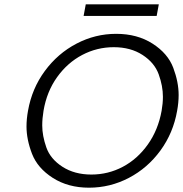

<svg xmlns="http://www.w3.org/2000/svg" viewBox="-20 -864 849 891"><path d="M717 -844 707 -790H368L378 -844ZM393 7Q296 7 225 -38.5Q154 -84 128.5 -150.5Q103 -217 103 -277Q103 -312 110 -350Q128 -453 188 -534.5Q248 -616 335 -661.5Q422 -707 519 -707Q617 -707 688 -661.5Q759 -616 784 -549.5Q809 -483 809 -423Q809 -388 802 -350Q784 -247 724.5 -165.5Q665 -84 578 -38.5Q491 7 393 7ZM404 -54Q482 -54 550 -90Q618 -126 666 -193.5Q714 -261 730 -350Q736 -384 736 -415Q736 -465 716.5 -519Q697 -573 641.5 -609Q586 -645 508 -645Q430 -645 361.5 -609Q293 -573 245 -506Q197 -439 182 -350Q176 -314 176 -282Q176 -234 195 -180Q214 -126 270 -90Q326 -54 404 -54Z"/></svg>

Font: Fz Poppins Light
Style: Italic
Weight: 300
Italic angle: -10°
Designer: Ninad Kale (Devanagari), Jonny Pinhorn (Latin)
Foundry: Indian Type Foundry
Version: Vit hóa bi Vntype.Com & FontZin.Com